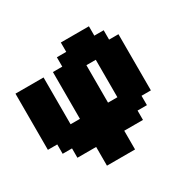

<svg xmlns="http://www.w3.org/2000/svg" viewBox="-160 -805 1133 1110"><g transform="rotate(-30 406.0 -250.0)"><path d="M250 125H437.5V0H562.5V-62.5H625V-125H687.5V-500H625V-562.5H562.5V-625H375V-562.5H312.5V-500H250V-187.5H187.5V-500H0V-125H62.5V-62.5H125V0H250ZM500 -187.5H437.5V-437.5H500Z"/></g></svg>

Font: Faithful 32x
Style: Semibold
Weight: 400
Foundry: Faithful Resource Pack
Version: Version 1.0; January 27, 2023